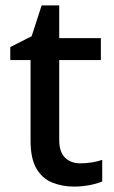

<svg xmlns="http://www.w3.org/2000/svg" viewBox="-20 -773 423 710"><path d="M277 -169Q298 -169 320 -172.5Q342 -176 358 -182V-102Q340 -94 311.5 -88.5Q283 -83 254 -83Q210 -83 173 -98Q136 -113 114.5 -150Q93 -187 93 -253V-551H18V-599L97 -639L134 -753H199V-632H353V-551H199V-255Q199 -211 220.5 -190Q242 -169 277 -169Z"/></svg>

Font: Noto Sans Kannada UI Medium
Style: Regular
Weight: 500
Designer: Jelle Bosma - Monotype Design Team
Foundry: Monotype Imaging Inc.
Version: Version 2.005; ttfautohint (v1.8.4.7-5d5b)